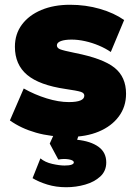

<svg xmlns="http://www.w3.org/2000/svg" viewBox="-20 -560 581 805"><path d="M270.5 14Q193 14 130.8 -3.8Q68.5 -21.5 21.5 -55L79.5 -189Q125.5 -163 175.8 -147.5Q226 -132 268.5 -132Q301 -132 317.2 -138.8Q333.5 -145.5 333.5 -159Q333.5 -170.5 318 -175.2Q302.5 -180 254.5 -187Q145 -203 93.8 -246Q42.5 -289 42.5 -364Q42.5 -417.5 72 -457Q101.5 -496.5 153.5 -518.2Q205.5 -540 273.5 -540Q339.5 -540 399 -522.8Q458.5 -505.5 500.5 -476L444.5 -342Q422 -357.5 394 -369.2Q366 -381 336.5 -387.5Q307 -394 280.5 -394Q252 -394 235.2 -387.8Q218.5 -381.5 218.5 -370Q218.5 -359 231.8 -353.5Q245 -348 294.5 -338Q411.5 -315 460 -276.2Q508.5 -237.5 508.5 -167Q508.5 -112.5 478.2 -71.8Q448 -31 394.5 -8.5Q341 14 270.5 14ZM257.5 225Q215 225 178.5 213.8Q142 202.5 116.5 187L149.5 104Q169 120.5 199.2 127.2Q229.5 134 250.5 134Q270 134 279.8 130.5Q289.5 127 289.5 121Q289.5 112 268.8 108.2Q248 104.5 224.5 109L188.5 42L216.5 -20H318.5L303.5 26Q360.5 32 393 55.5Q425.5 79 425.5 121Q425.5 157 400.5 180Q375.5 203 337 214Q298.5 225 257.5 225Z"/></svg>

Font: Geologica Thin Roman Black
Style: Regular
Weight: 900
Version: Version 1.010;gftools[0.9.28]